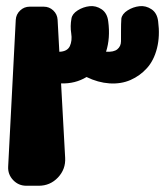

<svg xmlns="http://www.w3.org/2000/svg" viewBox="-20 -609 552 630"><path d="M498.9 -538.9C496.8 -557 489.6 -570.2 477.3 -578.5C464.9 -586.8 451.8 -590.2 437.8 -588.7C423.8 -587.1 410.8 -582.6 398.8 -575C386.8 -567.4 379.9 -558.5 378.2 -548.2C377.4 -535.7 377 -522.9 377.1 -509.6C377.2 -496.3 377.1 -484.3 377 -473.4C376.9 -462.5 372.9 -453.8 365 -447.3C357.2 -440.9 344.8 -438.2 328 -439.3C337.6 -469.1 340 -502.3 335.1 -538.9C333 -556.9 325.8 -570.1 313.5 -578.5C301.1 -586.8 288 -590.2 274 -588.7C260 -587.1 247 -582.6 235 -575C223 -567.4 216.1 -558.5 214.5 -548.2C211.4 -531.6 211.2 -515.4 213.7 -499.5C216.2 -483.6 214.7 -469.8 209.3 -457.9C203.8 -446 192.3 -439.7 174.7 -439.1L169 -544.1C168.3 -556.2 163.6 -566.4 154.8 -574.7C146 -583 135.6 -587.1 123.5 -587.1H77.5C65.3 -587.1 54.8 -582.9 46 -574.5C37.1 -566.1 32.4 -555.9 31.7 -543.7L6.8 -62.5C5.9 -45.3 11.3 -30.6 23.1 -18.1C34.9 -5.7 49.4 0.5 66.6 0.5H107.1C132 0.5 153.1 -8.5 170.2 -26.6C187.3 -44.7 195.2 -66.2 193.8 -91.1L180.4 -335.3C211.3 -334.3 239.2 -341.3 264 -356.3C289.1 -344 314.2 -337.1 339.4 -335.4C364.6 -333.8 387.5 -337.5 408.2 -346.5C429 -355.6 447 -368.6 462.3 -385.6C477.5 -402.5 488.5 -424.3 495.2 -451C501.9 -477.7 503.1 -507 498.9 -538.9Z"/></svg>

Font: Qalbi
Style: Regular
Weight: 400
Version: Version 001.000